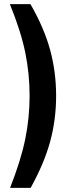

<svg xmlns="http://www.w3.org/2000/svg" viewBox="-20 -732 395 934"><path d="M29 182Q82 47 103 -56.5Q124 -160 124 -266Q124 -373 103 -476Q82 -579 28 -712H128Q194 -598 223.5 -490.5Q253 -383 253 -266Q253 -150 224 -43.5Q195 63 129 182Z"/></svg>

Font: Muli
Style: Bold
Weight: 700
Designer: Vernon Adams
Foundry: Vernon Adams
Version: Version 2.001